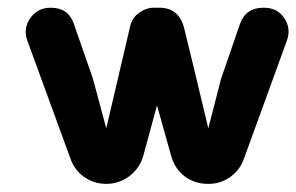

<svg xmlns="http://www.w3.org/2000/svg" viewBox="-20 -462 750 486"><path d="M646.5 -442.4Q646.5 -442.4 648.4 -442.4Q682.1 -442.4 699.7 -416Q717.3 -389.6 706.1 -358.9Q706.1 -358.9 596.7 -58.1Q586.4 -30.3 561.5 -13.2Q536.6 3.9 507.3 3.4Q507.3 3.4 505.9 3.4Q472.7 3.4 446.8 -16.1Q421.9 -35.6 413.1 -67.9Q413.1 -67.9 377.4 -195.3L342.8 -67.9Q334 -36.6 307.6 -16.1Q280.8 3.4 250 3.4Q250 3.4 249 3.4Q218.8 3.4 194.3 -13.2Q169.9 -29.8 159.2 -58.1Q159.2 -58.1 49.3 -358.9Q38.1 -389.6 56.6 -416Q75.2 -442.4 107.4 -442.4Q107.4 -442.4 108.4 -442.4Q153.3 -442.4 167 -401.4Q167 -401.4 215.3 -262.7Q216.3 -260.3 249 -137.2Q279.3 -266.6 309.6 -396Q314.5 -417.5 333 -430.2Q351.1 -442.9 370.1 -442.4Q370.1 -442.4 384.3 -442.4Q433.1 -442.4 446.3 -390.1Q453.1 -363.8 507.3 -137.2Q523.4 -199.7 539.6 -262.7Q539.6 -262.7 587.4 -401.4Q602.1 -442.4 646.5 -442.4Z"/></svg>

Font: Dyuthi
Style: Regular
Weight: 400
Designer: Hiran Venugopalan, Hussain K H and Suresh P for Sawthanthra Malayalam Computing (SMC)
Version: Version 3.0.0+20221109